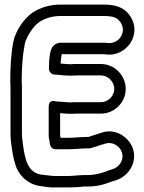

<svg xmlns="http://www.w3.org/2000/svg" viewBox="-20 -741 632 840"><path d="M277 29H219C207 29 181 25 170 24C98 20 88 -50 79 -120C78 -130 76 -141 76 -155V-334C76 -352 76 -370 75 -386C75 -447 79 -499 88 -547C94 -580 128 -629 151 -644C174 -660 207 -671 244 -671H431C475 -671 491 -665 506 -645C538 -601 499 -546 450 -553C447 -553 443 -554 439 -554H242C240 -554 238 -553 236 -553C201 -544 200 -510 198 -498C195 -481 194 -459 194 -440C194 -427 205 -416 217 -415L239 -413C253 -412 269 -410 287 -410C297 -410 308 -411 320 -411H422C453 -411 480 -383 480 -352C480 -321 453 -294 422 -294H320C309 -294 297 -294 289 -293C269 -293 245 -297 226 -297C224 -297 193 -310 193 -273V-147V-143L197 -121C198 -102 206 -88 223 -88H277C309 -88 337 -92 365 -92H370C372 -92 375 -92 377 -93C388 -96 406 -101 418 -106L439 -112C474 -124 505 -100 513 -75C525 -40 500 -11 476 -2L454 5C448 7 442 10 439 11L423 16C403 21 386 25 362 25H344C328 25 296 29 277 29ZM320 -244H422C481 -244 530 -293 530 -352C530 -411 481 -461 422 -461H320C308 -461 297 -461 286 -460C275 -460 260 -462 245 -463C246 -477 248 -493 250 -504H437L442 -503C533 -490 606 -593 547 -674C519 -713 479 -721 431 -721H244C197 -721 154 -707 123 -686C86 -662 48 -607 38 -557C28 -504 25 -448 25 -385C26 -368 26 -352 26 -334V-155C26 -140 27 -127 29 -113C33 -82 38 -48 48 -18C64 30 107 70 165 74C179 77 203 80 220 79H277C297 79 325 78 346 75H362C392 75 417 71 438 64L456 58C460 57 464 55 470 53L492 46C538 30 583 -26 561 -92C545 -138 488 -183 423 -160L401 -153C394 -151 384 -147 367 -142H365C332 -142 304 -138 277 -138H245L243 -149V-246C257 -245 274 -243 290 -243C299 -243 309 -244 320 -244Z"/></svg>

Font: Blanket
Style: BlkOutline
Weight: 900
Foundry: Cannot Into Space Fonts
Version: Version 0.9